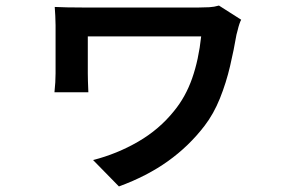

<svg xmlns="http://www.w3.org/2000/svg" viewBox="-20 -575 1040 691"><path d="M848 -504Q845 -499 841.5 -488.5Q838 -478 835.5 -467Q833 -456 831 -450Q822 -397 808 -337Q794 -277 771.5 -221Q749 -165 716 -122Q660 -49 584.5 5Q509 59 408 96L315 1Q401 -21 477 -65Q553 -109 606 -175Q648 -226 671.5 -293Q695 -360 704 -444Q692 -444 661 -444Q630 -444 589 -444Q548 -444 502.5 -444Q457 -444 415.5 -444Q374 -444 342 -444Q310 -444 296 -444Q296 -435 296 -417.5Q296 -400 296 -380Q296 -360 296 -341.5Q296 -323 296 -311Q296 -303 296.5 -282.5Q297 -262 298 -243H176Q178 -261 179 -278.5Q180 -296 180 -311Q180 -323 180 -346Q180 -369 180 -396Q180 -423 180 -446.5Q180 -470 180 -484Q180 -499 179 -517.5Q178 -536 177 -550Q195 -549 221.5 -548.5Q248 -548 276 -548Q283 -548 313 -548Q343 -548 386 -548Q429 -548 477 -548Q525 -548 570 -548Q615 -548 649 -548Q683 -548 696 -548Q715 -548 733 -549Q751 -550 768 -555Z"/></svg>

Font: Noto Sans JP SemiBold
Style: Regular
Weight: 600
Designer: Ryoko NISHIZUKA  (kana, bopomofo & ideographs); Paul D. Hunt (Latin, Greek & Cyrillic); Sandoll Communications , Soo-you
Foundry: Adobe
Version: Version 2.004-H2;hotconv 1.0.118;makeotfexe 2.5.65603